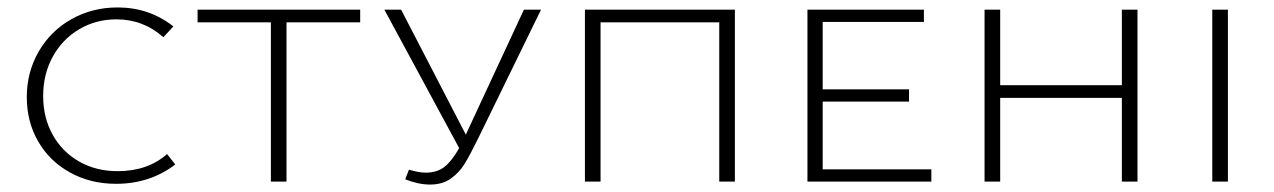

<svg xmlns="http://www.w3.org/2000/svg" viewBox="-20 -488 3423 516"><path d="M52 -227Q52 -294 84 -349.5Q116 -405 172 -436.5Q228 -468 296 -468Q381 -468 446 -417L419 -388Q365 -436 293 -436Q238 -436 193 -409.5Q148 -383 122 -336Q96 -289 96 -230Q96 -172 121.5 -126Q147 -80 192.5 -54Q238 -28 296 -28Q377 -28 429 -74L451 -46Q383 6 292 6Q223 6 168 -24.5Q113 -55 82.5 -108Q52 -161 52 -227Z M948 -428H750V0H708V-428H511V-462H948Z M1434 -462 1266 -118Q1243 -71 1228.5 -47.5Q1214 -24 1191.5 -8Q1169 8 1136 8Q1105 8 1069 -6L1079 -32Q1106 -24 1124 -24Q1155 -24 1175 -40Q1195 -56 1214 -90L1013 -462H1058L1232 -126L1235 -133L1388 -462Z M1955 0H1913V-428H1594V0H1552V-462H1955Z M2483 -33V0H2150V-462H2463V-429H2191V-248H2423V-215H2191V-33Z M3037 -462V0H2995V-225H2668V0H2626V-462H2668V-259H2995V-462Z M3238 -462H3280V0H3238Z"/></svg>

Font: Ysabeau SC Light
Style: Regular
Weight: 300
Designer: Christian Thalmann (Catharsis Fonts)
Version: Version 0.003